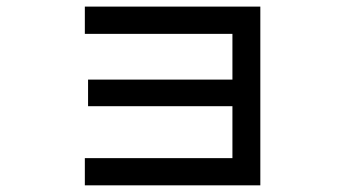

<svg xmlns="http://www.w3.org/2000/svg" viewBox="-20 -558 1040 578"><path d="M763.7 0Q763.7 -134.8 763.7 -538.1Q631.8 -538.1 235.4 -538.1Q235.4 -517.6 235.4 -456.1Q346.7 -456.1 679.7 -456.1Q679.7 -421.9 679.7 -318.4Q571.3 -318.4 245.1 -318.4Q245.1 -298.8 245.1 -238.3Q353.5 -238.3 679.7 -238.3Q679.7 -199.2 679.7 -82Q568.4 -82 235.4 -82Q235.4 -61.5 235.4 0Q367.2 0 763.7 0Z"/></svg>

Font: Aptus Gothic JP
Style: Medium
Weight: 400
Designer: Fuminori Ogawa / Motoya
Version: Version 1